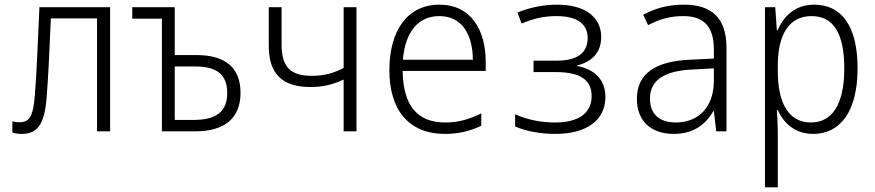

<svg xmlns="http://www.w3.org/2000/svg" viewBox="-20 -563 3750 823"><path d="M73 11C143 11 171 -33 180 -146C188 -250 191 -329 198 -484H396V0H452V-532H149C140 -342 138 -261 129 -151C122 -63 105 -39 64 -39C53 -39 44 -40 33 -43V5C44 9 58 11 73 11Z M674 0H816C943 0 1011 -56 1011 -165C1011 -273 946 -327 822 -327H729V-532H547V-483H674ZM729 -49V-278H818C910 -278 954 -243 954 -164C954 -86 908 -49 811 -49Z M1453 0H1508V-532H1453V-272C1409 -248 1366 -238 1317 -238C1228 -238 1187 -273 1187 -372V-532H1132V-366C1132 -244 1193 -190 1310 -190C1360 -190 1404 -199 1453 -222Z M1888 11C1945 11 1995 -1 2043 -24V-77C1992 -52 1946 -38 1889 -38C1767 -38 1708 -112 1706 -259H2062V-297C2062 -437 1997 -543 1864 -543C1724 -543 1649 -429 1649 -262C1649 -94 1730 11 1888 11ZM1707 -307C1717 -428 1774 -494 1863 -494C1960 -494 2006 -416 2007 -307Z M2360 11C2495 11 2575 -48 2575 -147C2575 -220 2531 -265 2455 -280V-283C2522 -299 2557 -343 2557 -404C2557 -491 2486 -543 2369 -543C2307 -543 2247 -530 2198 -509L2216 -462C2272 -486 2318 -494 2365 -494C2452 -494 2499 -462 2499 -400C2499 -337 2456 -303 2366 -303H2267V-254H2363C2468 -254 2516 -220 2516 -151C2516 -77 2459 -38 2359 -38C2300 -38 2243 -49 2188 -73V-21C2232 -1 2297 11 2360 11Z M2868 11C2954 11 3006 -31 3038 -87H3040L3050 0H3094V-359C3094 -487 3029 -543 2912 -543C2838 -543 2788 -526 2737 -500L2758 -455C2805 -480 2850 -494 2909 -494C2990 -494 3040 -456 3040 -351V-312L2938 -307C2792 -301 2710 -249 2710 -139C2710 -45 2770 11 2868 11ZM2877 -38C2809 -38 2766 -72 2766 -140C2766 -221 2830 -260 2949 -265L3040 -270V-217C3040 -104 2974 -38 2877 -38Z M3259 240H3314V4C3314 -28 3312 -64 3310 -91H3314C3338 -38 3385 11 3466 11C3582 11 3656 -86 3656 -270C3656 -449 3589 -543 3470 -543C3386 -543 3338 -491 3313 -433H3310L3303 -532H3259ZM3456 -38C3363 -38 3314 -117 3314 -258V-282C3314 -413 3361 -494 3459 -494C3553 -494 3599 -419 3599 -270C3599 -114 3546 -38 3456 -38Z"/></svg>

Font: Noto Sans Mono Condensed Light
Style: Regular
Weight: 300
Width: 3
Designer: Monotype Design Team
Foundry: Monotype Imaging Inc.
Version: Version 2.014